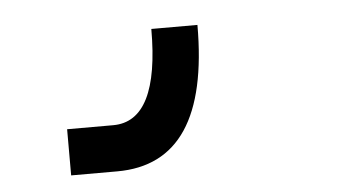

<svg xmlns="http://www.w3.org/2000/svg" viewBox="-31 -45 609 324"><g transform="rotate(-5 273.5 117.0)"><path d="M78.1 156.2H156.2Q234.4 156.2 234.4 0H312.5Q312.5 234.4 156.2 234.4H78.1Z"/></g></svg>

Font: Luculent
Style: Regular
Weight: 400
Monospace: yes
Designer: Andrew Kensler
Version: Version 1.0.0-845fa02f9341